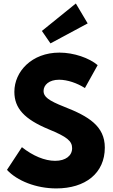

<svg xmlns="http://www.w3.org/2000/svg" viewBox="-20 -1065 645 1100"><path d="M20 -91.8C77.7 -29.1 187.3 14.5 302.3 14.5C468.2 14.5 580.5 -71.8 580.5 -219.5C580.5 -342.3 487.7 -398.6 349.5 -452.7C256.4 -489.1 229.5 -511.4 229.5 -543.2C229.5 -579.1 261.8 -608.2 318.6 -608.2C366.8 -608.2 422.7 -588.6 466.4 -560.5L539.5 -691.8C491.4 -732.7 403.6 -763.6 320.5 -763.6C161.8 -763.6 62.3 -655 62.3 -539.1C62.3 -444.5 119.5 -381.8 260.5 -323.6C363.2 -281.4 393.2 -257.3 393.2 -215.9C393.2 -173.2 356.4 -143.6 295.9 -143.6C236.4 -143.6 168.6 -171.8 105.5 -221.8ZM269.1 -816.4 482.3 -930.9 414.5 -1045 220 -887.7Z"/></svg>

Font: Spartan MB ExtBd
Style: Regular
Weight: 800
Designer: Matt Bailey, Mirko Velimirovic
Foundry: Matt Bailey
Version: Version 1.005